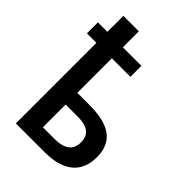

<svg xmlns="http://www.w3.org/2000/svg" viewBox="-221 -859 959 959"><g transform="rotate(45 258.0 -380.0)"><path d="M181.6 -759.8V-647H312.5V-569.3H181.6V-325.2H269.5Q339.8 -325.2 386.2 -307.9Q432.6 -290.5 455.6 -255.4Q478.5 -220.2 478.5 -167Q478.5 -114.3 456.3 -76.9Q434.1 -39.6 388.7 -19.8Q343.3 0 273.9 0H72.3V-569.3H5.4V-647H72.3V-759.8ZM268.1 -242.7H181.6V-82H268.6Q315.4 -82 342.5 -101.8Q369.6 -121.6 369.6 -163.6Q369.6 -204.1 344.2 -223.4Q318.8 -242.7 268.1 -242.7Z"/></g></svg>

Font: Open Sans SemiCondensed SemiBold
Style: Regular
Weight: 600
Width: 4
Designer: Monotype Design Team
Foundry: Monotype Imaging Inc.
Version: Version 3.000